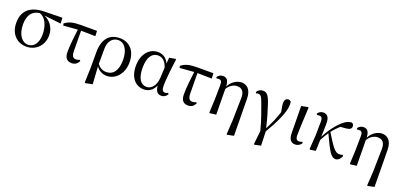

<svg xmlns="http://www.w3.org/2000/svg" viewBox="14 -1487 5508 2646"><g transform="rotate(20 2767.5 -163.5)"><path d="M286 15C421 15 531 -86 531 -239C531 -349 465 -435 377 -474L624 -446L619 -530L360 -525C142 -522 45 -417 45 -249C45 -85 149 15 286 15ZM302 -483C395 -458 442 -341 442 -220C442 -91 384 -18 299 -18C212 -18 140 -107 140 -261C140 -386 192 -470 302 -483Z M951 15C1000 15 1031 -8 1054 -50L1046 -68C1029 -59 1012 -54 990 -54C952 -54 928 -74 925 -145L922 -450L1133 -446L1129 -523H897C782 -523 718 -507 660 -461L667 -432L875 -449C862 -342 846 -221 846 -113C846 -20 886 15 951 15Z M1214 202 1225 209 1325 189 1309 -68C1345 -16 1401 15 1466 15C1587 15 1699 -93 1699 -266C1699 -448 1594 -537 1461 -537C1314 -537 1221 -442 1221 -245V-13ZM1308 -104 1309 -325C1310 -436 1365 -504 1453 -504C1536 -504 1604 -421 1604 -265C1604 -112 1541 -33 1441 -33C1384 -33 1341 -60 1308 -104Z M2009 15C2071 15 2136 -17 2172 -100C2182 -16 2212 15 2266 15C2306 15 2338 -8 2354 -39L2343 -56C2330 -48 2319 -43 2300 -43C2267 -43 2250 -65 2250 -129C2250 -211 2268 -383 2288 -524L2278 -531L2190 -515L2182 -428C2149 -502 2092 -537 2020 -537C1904 -537 1797 -440 1797 -253C1797 -84 1886 15 2009 15ZM2178 -365 2171 -217C2163 -84 2093 -30 2033 -30C1947 -30 1893 -107 1893 -261C1893 -430 1960 -493 2037 -493C2094 -493 2149 -460 2178 -365Z M2658 15C2707 15 2738 -8 2761 -50L2753 -68C2736 -59 2719 -54 2697 -54C2659 -54 2635 -74 2632 -145L2629 -450L2840 -446L2836 -523H2604C2489 -523 2425 -507 2367 -461L2374 -432L2582 -449C2569 -342 2553 -221 2553 -113C2553 -20 2593 15 2658 15Z M3295 204 3304 210 3398 190 3392 -347C3391 -492 3320 -537 3246 -537C3188 -537 3105 -497 3064 -409C3060 -506 3027 -533 2975 -533C2936 -533 2909 -512 2893 -488L2900 -471C2911 -473 2921 -474 2931 -474C2967 -474 2981 -457 2981 -403L2978 -189L2969 5L2977 12L3068 0L3064 -375C3100 -438 3158 -468 3207 -468C3272 -468 3317 -432 3314 -331L3307 6Z M3695 203 3704 210 3795 190 3788 -16C3880 -173 3975 -358 3975 -470C3975 -490 3974 -503 3971 -520C3960 -531 3951 -537 3932 -537C3898 -537 3878 -511 3878 -462C3878 -433 3883 -408 3897 -339C3868 -240 3831 -161 3778 -59C3748 -193 3714 -301 3688 -379C3647 -507 3614 -531 3563 -531C3525 -531 3494 -513 3475 -481L3482 -463C3492 -467 3502 -469 3512 -469C3550 -469 3563 -454 3598 -359C3629 -272 3676 -154 3716 4Z M4229 15C4274 15 4308 -13 4321 -38L4312 -56C4299 -49 4286 -43 4266 -43C4235 -43 4214 -59 4214 -120C4214 -196 4219 -284 4231 -525L4222 -531L4127 -512L4132 -114C4133 -23 4170 15 4229 15Z M4819 15C4852 15 4886 -11 4906 -60L4897 -76C4886 -71 4868 -67 4848 -67C4785 -67 4747 -120 4627 -315C4663 -360 4698 -396 4733 -427L4810 -433C4864 -437 4892 -454 4892 -491C4892 -520 4876 -532 4857 -537C4821 -533 4785 -523 4738 -482C4664 -419 4586 -318 4532 -207C4534 -273 4537 -340 4537 -401C4538 -498 4504 -533 4445 -533C4409 -533 4382 -512 4366 -488L4373 -471C4382 -473 4393 -474 4404 -474C4442 -474 4456 -457 4456 -402L4453 -198L4439 4L4448 12L4528 0C4531 -54 4532 -107 4534 -162C4562 -216 4580 -245 4608 -288C4712 -63 4755 15 4819 15Z M5356 204 5365 210 5459 190 5453 -347C5452 -492 5381 -537 5307 -537C5249 -537 5166 -497 5125 -409C5121 -506 5088 -533 5036 -533C4997 -533 4970 -512 4954 -488L4961 -471C4972 -473 4982 -474 4992 -474C5028 -474 5042 -457 5042 -403L5039 -189L5030 5L5038 12L5129 0L5125 -375C5161 -438 5219 -468 5268 -468C5333 -468 5378 -432 5375 -331L5368 6Z"/></g></svg>

Font: Noto Serif HK Medium
Style: Regular
Weight: 500
Designer: Ryoko NISHIZUKA 西塚涼子 (kana & ideographs); Frank Grießhammer (Latin, Greek & Cyrillic); Wenlong ZHANG 张文龙 (bopomofo); San
Foundry: Adobe
Version: Version 2.001;hotconv 1.1.0;makeotfexe 2.6.0